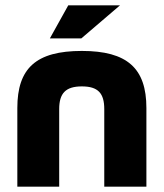

<svg xmlns="http://www.w3.org/2000/svg" viewBox="-20 -700 614 720"><path d="M45 -295V0H202V-291C202 -350 226 -376 287 -376C348 -376 371 -350 371 -291V0H529V-295C529 -444 457 -509 287 -509C115 -509 45 -444 45 -295ZM167 -556H285L430 -680H236Z"/></svg>

Font: LT Wave Text Black
Style: Regular
Weight: 900
Designer: Daniel Lyons
Version: Version 2.5 (Glyphs App)